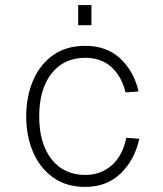

<svg xmlns="http://www.w3.org/2000/svg" viewBox="-20 -722 640 754"><path d="M315 12Q240 12 188.5 -25Q137 -62 110 -124.5Q83 -187 83 -265Q83 -343 110 -406Q137 -469 188.5 -505.5Q240 -542 315 -542Q399 -542 452.5 -492Q506 -442 524 -363L473 -359Q457 -424 416.5 -459.5Q376 -495 315 -495Q231 -495 182.5 -433.5Q134 -372 134 -265Q134 -158 182.5 -96.5Q231 -35 315 -35Q376 -35 419 -73Q462 -111 476 -181L527 -177Q509 -94 454 -41Q399 12 315 12ZM287 -623V-702H339V-623Z"/></svg>

Font: Geist Mono ExtraLight
Style: Regular
Weight: 200
Monospace: yes
Designer: Basement.studio, Andrés Briganti, Mateo Zaragoza
Foundry: Basement.studio, Vercel, Andrés Briganti, Guido Ferreyra, Mateo Zaragoza
Version: Version 1.500; ttfautohint (v1.8.4.7-5d5b)